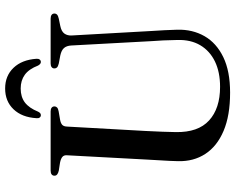

<svg xmlns="http://www.w3.org/2000/svg" viewBox="-106 -816 938 766"><g transform="rotate(-90 363.0 -433.0)"><path d="M582 -295 564.5 -617.5Q563.5 -636 554.5 -646.5Q545.5 -657 524.5 -661.5L492.5 -667.5Q481 -670.5 477 -674.5Q473 -678.5 473 -685Q473 -692 478.2 -696Q483.5 -700 493 -700H671.5Q681.5 -700 686.8 -696Q692 -692 692 -685Q692 -678.5 687.5 -674.2Q683 -670 671.5 -667.5L642.5 -661.5Q620.5 -657 612 -645Q603.5 -633 604.5 -615.5L622.5 -295.5Q624 -270 625.5 -245.5Q627 -221 627.5 -194.5Q629 -134 601.8 -86.2Q574.5 -38.5 518.2 -11.2Q462 16 376.5 16Q285 16 223.8 -10Q162.5 -36 132 -82.8Q101.5 -129.5 103 -191.5Q103 -205 104.2 -226Q105.5 -247 106.8 -271.2Q108 -295.5 109.5 -319L126.5 -634.5Q127.5 -647 120 -653.2Q112.5 -659.5 97 -662.5L65 -667.5Q45 -672 45 -684.5Q45 -692 50.2 -696Q55.5 -700 65.5 -700H301.5Q311 -700 316.2 -696Q321.5 -692 321.5 -684.5Q321.5 -678.5 317 -674.2Q312.5 -670 301.5 -668L269.5 -662.5Q255 -660 248.2 -654Q241.5 -648 241 -634.5L223.5 -321.5Q221.5 -284.5 220.5 -254.5Q219.5 -224.5 219 -200.5Q217.5 -111.5 265.5 -67.8Q313.5 -24 399.5 -24Q458.5 -24 500.8 -44.5Q543 -65 565.5 -103Q588 -141 586.5 -194Q586 -227.5 584.8 -251.2Q583.5 -275 582 -295ZM393 -819.5Q359.5 -819.5 337.2 -802.8Q315 -786 300.5 -750Q297.5 -744 294.2 -741.5Q291 -739 286.5 -739Q280.5 -739 277 -743.8Q273.5 -748.5 274.5 -756.5Q278 -814.5 310 -848Q342 -881.5 393 -881.5Q443.5 -881.5 475.5 -848Q507.5 -814.5 511.5 -756.5Q512 -748.5 508.5 -743.8Q505 -739 498.5 -739Q495 -739 491.5 -741.5Q488 -744 484.5 -750Q470.5 -786.5 447.8 -803Q425 -819.5 393 -819.5Z"/></g></svg>

Font: Fraunces 48pt
Style: Regular
Weight: 400
Version: Version 1.000;[b76b70a41]